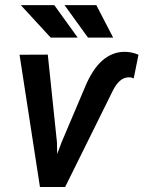

<svg xmlns="http://www.w3.org/2000/svg" viewBox="-20 -747 573 767"><path d="M207.5 -178.7 208.5 -131.8 226.1 -178.7 319.3 -398.4Q377.4 -540 478.5 -540Q505.9 -540 533.2 -528.3L514.2 -434.1Q502.4 -439 493.7 -438Q457 -438 430.2 -383.8L240.2 0H139.6L58.1 -528.3L170.9 -528.8ZM290.5 -596.7H182.6L63 -726.6H196.8ZM432.1 -596.7H331.5L237.8 -726.6H364.7Z"/></svg>

Font: Roboto Medium
Style: Italic
Weight: 500
Italic angle: -12°
Designer: Google
Version: Version 2.134; 2016